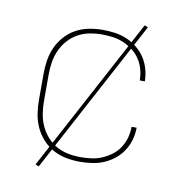

<svg xmlns="http://www.w3.org/2000/svg" viewBox="-74 -656 749 783"><g transform="rotate(10 300.0 -265.0)"><path d="M298 8Q269 8 241 2.5Q213 -3 188 -16.5Q163 -30 143.5 -51.5Q124 -73 112 -99Q100 -125 95.5 -153.5Q91 -182 91 -210V-320Q91 -348 95.5 -376.5Q100 -405 112 -431Q124 -457 143.5 -478.5Q163 -500 188 -513.5Q213 -527 241 -532.5Q269 -538 298 -538Q323 -538 348.5 -534.5Q374 -531 397.5 -521Q421 -511 441 -495Q461 -479 475 -457.5Q489 -436 496 -411Q503 -386 503 -361H482Q482 -384 476 -406Q470 -428 457.5 -447.5Q445 -467 426.5 -481Q408 -495 387 -504Q366 -513 343 -516Q320 -519 298 -519Q272 -519 246.5 -514Q221 -509 198.5 -496.5Q176 -484 158.5 -464Q141 -444 130.5 -420.5Q120 -397 116 -371.5Q112 -346 112 -320V-210Q112 -184 116 -158.5Q120 -133 130.5 -109.5Q141 -86 158.5 -66Q176 -46 198.5 -33.5Q221 -21 246.5 -16Q272 -11 298 -11Q320 -11 343 -14Q366 -17 387 -26Q408 -35 426.5 -49Q445 -63 457.5 -82.5Q470 -102 476 -124Q482 -146 482 -169H503Q503 -144 496 -119Q489 -94 475 -72.5Q461 -51 441 -35Q421 -19 397.5 -9Q374 1 348.5 4.5Q323 8 298 8ZM137 56 123 50 463 -586 477 -580Z"/></g></svg>

Font: Iosevka Curly Thin Extended
Style: Regular
Weight: 100
Width: 7
Monospace: yes
Designer: Belleve Invis
Foundry: Belleve Invis
Version: Version 11.1.0; ttfautohint (v1.8.3)